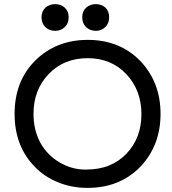

<svg xmlns="http://www.w3.org/2000/svg" viewBox="-20 -904 835 934"><path d="M406 10Q328 10 263 -17Q196 -44 150 -92Q51 -192 51 -350Q51 -508 150 -608Q252 -710 407 -710Q562 -710 662 -608Q761 -504 761 -350Q761 -196 662 -92Q562 10 406 10ZM176 -210Q210 -149 270 -114Q329 -79 396 -79Q462 -79 511 -99Q559 -119 594 -155Q668 -232 668 -349Q668 -465 594 -544Q520 -621 407 -621Q291 -621 218 -545Q143 -468 143 -350Q143 -272 176 -210ZM493 -773Q474 -754 446 -754Q418 -754 399 -772Q380 -790 380 -820Q380 -849 399 -867Q419 -884 446 -884Q473 -884 493 -867Q511 -849 511 -820Q511 -791 493 -773ZM182 -820Q182 -849 201 -867Q221 -884 248 -884Q275 -884 295 -867Q314 -849 314 -820Q314 -790 295 -772Q276 -754 248 -754Q220 -754 201 -772Q182 -790 182 -820Z"/></svg>

Font: Rilu
Style: Bold
Weight: 500
Designer: Alí Sinisterra
Foundry: Alí Sinisterra
Version: ""